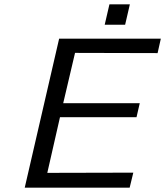

<svg xmlns="http://www.w3.org/2000/svg" viewBox="-20 -873 768 893"><path d="M467 -758 489 -853H584L562 -758ZM95 0 255 -693H728L713 -626L329 -627L274 -393H630L615 -328H259L200 -69L600 -70L583 0Z"/></svg>

Font: Coval
Style: Light Italic
Weight: 300
Foundry: Context Ltd
Version: Version 001.000